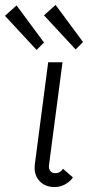

<svg xmlns="http://www.w3.org/2000/svg" viewBox="-109 -752 382 777"><path d="M114 -51Q135 -51 146 -69L186 -34Q176 -18 155.5 -6.5Q135 5 112 5Q72 5 49.5 -21Q27 -47 32 -87L86 -500H144L89 -82Q88 -68 95 -59.5Q102 -51 114 -51ZM-89 -688 -42 -730 69 -580 39 -550ZM69 -690 116 -732 227 -582 197 -552Z"/></svg>

Font: Bellota
Style: Italic
Weight: 400
Italic angle: -7.5°
Designer: Kemie Guaida
Foundry: Kemie Guaida
Version: Version 4.001